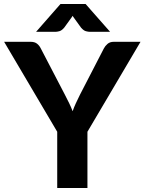

<svg xmlns="http://www.w3.org/2000/svg" viewBox="-30 -933 717 953"><path d="M404 -279V0H254V-279L-9.5 -725.5H122.5Q142 -725.5 153.8 -716.2Q165.5 -707 172.5 -692.5L291.5 -464Q303.5 -441 313.2 -421Q323 -401 330.5 -381Q337.5 -401 346.8 -421.2Q356 -441.5 367.5 -464L485.5 -692.5Q491.5 -704.5 503.5 -715Q515.5 -725.5 534.5 -725.5H667.5ZM516.5 -775H416.5Q408.5 -775 396.8 -778Q385 -781 372.5 -795.5L338.5 -842.5Q336 -845.5 334.2 -848.5Q332.5 -851.5 330.5 -854.5Q328.5 -851.5 326.8 -848.5Q325 -845.5 322.5 -842.5L288.5 -795.5Q276 -781 264.2 -778Q252.5 -775 244.5 -775H149L270 -913H395Z"/></svg>

Font: Lato 2
Style: Regular
Weight: 800
Designer: Lukasz Dziedzic with Adam Twardoch and Botio Nikoltchev
Foundry: tyPoland Lukasz Dziedzic
Version: Version 2.015; 2015-08-06; http://www.latofonts.com/